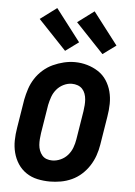

<svg xmlns="http://www.w3.org/2000/svg" viewBox="-55 -820 610 870"><g transform="rotate(5 250.0 -385.0)"><path d="M205 8Q176 8 148 2Q120 -4 97 -19.5Q74 -35 59 -58Q44 -81 37 -108Q30 -135 30.5 -164Q31 -193 36 -222L57 -352Q62 -377 70 -401.5Q78 -426 92.5 -448.5Q107 -471 127.5 -489Q148 -507 172 -518Q196 -529 221 -535Q246 -541 271 -541Q300 -541 327.5 -533Q355 -525 378 -510Q401 -495 416 -472Q431 -449 438 -422Q445 -395 444.5 -366Q444 -337 439 -308L418 -178Q414 -153 405.5 -128.5Q397 -104 382.5 -81.5Q368 -59 348 -41Q328 -23 304 -12Q280 -1 254.5 3.5Q229 8 205 8ZM207 -88Q226 -88 245 -96.5Q264 -105 277.5 -120.5Q291 -136 298 -155Q305 -174 308 -193L329 -323Q331 -337 332 -350.5Q333 -364 332 -377Q331 -390 326.5 -402.5Q322 -415 313.5 -424Q305 -433 292.5 -437.5Q280 -442 266 -442Q247 -442 228.5 -433Q210 -424 197 -408.5Q184 -393 177.5 -374.5Q171 -356 167 -337L146 -207Q144 -193 143 -179.5Q142 -166 143 -153Q144 -140 148.5 -128Q153 -116 161 -106.5Q169 -97 181 -92.5Q193 -88 207 -88ZM392 -588 265 -722 340 -778 452 -632ZM222 -588 95 -722 170 -778 282 -632Z"/></g></svg>

Font: Iosevka Slab Oblique
Style: Bold
Weight: 700
Italic angle: -9°
Monospace: yes
Designer: Belleve Invis
Foundry: Belleve Invis
Version: Version 11.1.1; ttfautohint (v1.8.3)